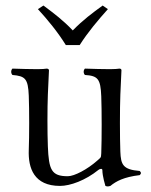

<svg xmlns="http://www.w3.org/2000/svg" viewBox="-20 -662 547 694"><path d="M218 -499H268C297 -545 335 -590 370 -629L351 -642C314 -615 280 -590 243 -552C209 -588 176 -613 137 -642L117 -629C152 -591 189 -546 218 -499ZM197 10C234 10 289 -10 336 -48C341 -52 350 -54 350 -47C350 -25 361 10 361 10C368 13 372 12 379 10C400 -7 427 -22 485 -29C491 -35 491 -38 485 -44C424 -49 416.9 -67 415 -114C413 -164 413 -270 415 -320C416.2 -349 419 -408 419 -408C419 -411 417 -414 412 -414C407 -413 392 -412 378 -412C347 -412 322 -413 287 -414C281 -408 281 -397 287 -391C334 -388 343.5 -376.9 346 -314C348 -264 348 -158 346 -108C345.3 -90 344 -93 331 -81C296 -50 249 -25 225 -25C165.9 -25 156.4 -48.1 153 -133C151 -183 151 -270 153 -320C154.2 -349 157 -408 157 -408C157 -411 154 -414 149 -414C144 -413 130 -412 116 -412C85 -412 60 -413 25 -414C19 -408 19 -397 25 -391C71 -387 81.5 -378 84 -316C86 -266 86 -170 84 -120C81.4 -54.1 103 10 197 10Z"/></svg>

Font: Libertinus Serif Display
Style: Regular
Weight: 400
Designer: Philipp H. Poll
Foundry: Khaled Hosny
Version: Version 6.1